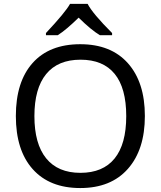

<svg xmlns="http://www.w3.org/2000/svg" viewBox="-20 -951 821 981"><path d="M215.8 -572.5Q155.8 -499 155.8 -357.7Q155.8 -216.3 215.8 -142.1Q275.9 -67.9 390.9 -67.9Q505.9 -67.9 565.4 -141.1Q625 -214.4 625 -357.7Q625 -501 565.9 -573.5Q506.8 -646 391.4 -646Q275.9 -646 215.8 -572.5ZM633.8 -627.7Q720.2 -530.3 720.2 -358.4Q720.2 -186.5 633.5 -88.4Q546.9 9.8 390.1 9.8Q233.4 9.8 147.2 -86.7Q61 -183.1 61 -358.2Q61 -533.2 146.7 -629.2Q232.4 -725.1 389.9 -725.1Q547.4 -725.1 633.8 -627.7ZM552.7 -771H490.7Q446.8 -796.9 381.8 -860.8Q317.9 -798.3 274.9 -771H214.8V-782.2Q314.5 -888.7 337.9 -931.2H427.7Q453.1 -881.8 552.7 -782.2Z"/></svg>

Font: NotoSans
Style: Regular
Weight: 400
Designer: Monotype Design team
Foundry: Monotype Imaging Inc.
Version: Version 1.04